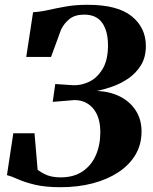

<svg xmlns="http://www.w3.org/2000/svg" viewBox="-20 -772 637 801"><path d="M233 9Q168.5 9 125.2 -1.5Q82 -12 54.5 -24.5Q27 -37 9 -41.5L35.5 -216H124L137 -63.5Q150 -54 163.8 -46.8Q177.5 -39.5 194.5 -35.8Q211.5 -32 232.5 -32Q287.5 -32 324.2 -56.8Q361 -81.5 379.8 -124.2Q398.5 -167 398.5 -220.5Q398.5 -284 368.8 -319.2Q339 -354.5 290.5 -354.5L200 -347L210.5 -421.5L285 -416.5Q317 -415 350.5 -430.2Q384 -445.5 407.2 -482.8Q430.5 -520 430.5 -583Q430.5 -642 406.5 -676.5Q382.5 -711 331 -711Q293 -711 270.2 -693Q247.5 -675 234.5 -648L193 -534.5H89.5L118 -721Q150 -723 183 -730.5Q216 -738 255.8 -745Q295.5 -752 346 -752Q470.5 -752 529.5 -704.2Q588.5 -656.5 588.5 -580Q588.5 -532 567.2 -498.5Q546 -465 513.8 -443.5Q481.5 -422 446.5 -410Q411.5 -398 384 -392.5Q438.5 -390.5 480.2 -369.5Q522 -348.5 546.2 -311.2Q570.5 -274 570.5 -223.5Q570.5 -169 545 -126.2Q519.5 -83.5 473.5 -53.2Q427.5 -23 366.2 -7Q305 9 233 9Z"/></svg>

Font: Merriweather 96pt ExtraBold
Style: Italic
Weight: 800
Italic angle: -7.8°
Version: Version 2.101